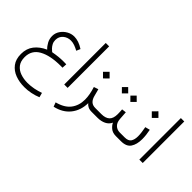

<svg xmlns="http://www.w3.org/2000/svg" viewBox="-92 -1235 2150 2150"><g transform="rotate(45 982.5 -160.5)"><path d="M497.1 -175.8 493.7 -119.1Q484.4 -119.6 478.5 -119.6Q472.7 -119.6 467.3 -119.6Q300.3 -119.6 205.1 -66.4Q109.9 -13.2 109.9 96.2Q109.9 162.6 141.1 202.6Q172.4 242.7 224.1 260.7Q275.9 278.8 337.4 278.8Q388.2 278.8 438.7 268.3Q489.3 257.8 530.8 242.7L545.4 296.9Q499.5 316.4 447.5 326.9Q395.5 337.4 343.8 337.4Q266.6 337.4 200.9 313Q135.3 288.6 95.5 236.1Q55.7 183.6 55.7 100.1Q55.7 14.6 101.8 -44.9Q147.9 -104.5 229.5 -141.1Q200.7 -168 180.7 -205.6Q160.6 -243.2 160.6 -289.1Q160.6 -335 186.5 -373.8Q212.4 -412.6 253.7 -436.3Q294.9 -460 341.3 -460Q375 -460 411.9 -447.8Q448.7 -435.5 488.8 -409.2L468.3 -362.3Q437.5 -379.4 406.7 -390.4Q376 -401.4 346.2 -401.4Q293.5 -401.4 255.4 -368.9Q217.3 -336.4 217.3 -282.2Q217.3 -252.9 229.2 -229.5Q241.2 -206.1 257.8 -188.7Q274.4 -171.4 289.1 -160.2Q339.8 -169.4 377.4 -173.1Q415 -176.8 454.6 -176.8Q466.3 -176.8 474.9 -176.5Q483.4 -176.3 497.1 -175.8Z M694.3 -657.7V0H640.6V-657.7Z M899.4 -460 952.1 -407.2 899.4 -355 847.2 -407.2ZM1074.7 0Q1038.1 0 1014.4 -12.7Q990.7 -25.4 978.5 -42.5Q976.6 73.7 912.8 153.8Q849.1 233.9 732.4 259.8L713.9 209.5Q823.2 181.6 874.3 115.5Q925.3 49.3 925.3 -44.9Q925.3 -84 917.5 -126.5Q909.7 -168.9 895 -214.8L948.2 -232.9L971.2 -146Q981.9 -105 1006.3 -82.3Q1030.8 -59.6 1072.3 -59.6H1096.2V0Z M1302.2 -485.8 1352.5 -436 1302.2 -385.7 1252.4 -436ZM1167.5 -485.8 1217.8 -436 1167.5 -385.7 1117.7 -436ZM1076.7 -59.6H1168.9Q1232.9 -59.6 1265.9 -89.4Q1298.8 -119.1 1299.3 -187.5Q1299.3 -208.5 1298.3 -226.8Q1297.4 -245.1 1295.9 -261.2L1348.1 -267.6L1355 -168.5Q1358.4 -115.7 1387.9 -87.6Q1417.5 -59.6 1459.5 -59.6H1479V0H1459Q1404.8 0 1372.3 -27.8Q1339.8 -55.7 1328.6 -84Q1308.6 -41 1265.9 -20.5Q1223.1 0 1168.5 0H1076.7Z M1539.1 0H1459.5V-59.6H1538.1Q1594.2 -59.6 1615 -90.8Q1635.7 -122.1 1635.7 -174.3Q1635.7 -202.6 1631.1 -237.1Q1626.5 -271.5 1620.1 -304.2L1676.8 -318.8Q1691.4 -248.5 1691.4 -185.1Q1691.4 -101.1 1657.5 -50.5Q1623.5 0 1539.1 0ZM1598.6 -533.7 1651.4 -481 1598.6 -428.7 1546.4 -481Z M1883.8 -657.7V0H1830.1V-657.7Z"/></g></svg>

Font: Vazirmatn FD NL ExtraLight
Style: Regular
Weight: 200
Designer: Saber Rastikerdar
Foundry: Saber Rastikerdar
Version: Version 33.003